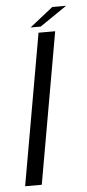

<svg xmlns="http://www.w3.org/2000/svg" viewBox="-51 -717 338 747"><g transform="rotate(-5 118.0 -343.0)"><path d="M16.5 0H81.5L185.5 -590.5H120.5ZM91.5 -613.5H131L236.5 -685.5H182.5Z"/></g></svg>

Font: Anybody SemiExpanded Light
Style: Italic
Weight: 300
Width: 6
Italic angle: -10°
Version: Version 1.113;gftools[0.9.25]